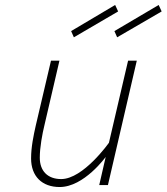

<svg xmlns="http://www.w3.org/2000/svg" viewBox="-20 -744 670 772"><path d="M418 -170C418 -170 315 -24 226 -24C172 -24 140 -56 140 -110C140 -152 150 -205 159 -242L219 -500H185L124 -240C115 -200 105 -153 105 -107C105 -35 149 8 220 8C318 8 405 -113 405 -113L379 0H414L530 -500H495ZM455 -698 443 -724 266 -619 277 -594ZM630 -698 618 -724 440 -619 451 -594Z"/></svg>

Font: RazerF5 Thin
Style: Italic
Weight: 250
Foundry: Razer Inc.
Version: Version 2